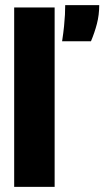

<svg xmlns="http://www.w3.org/2000/svg" viewBox="-20 -725 405 745"><path d="M35 0V-696H192V0ZM221 -565Q226 -598 228.5 -623Q231 -648 232 -667.5Q233 -687 233 -705H365Q365 -667 356 -632.5Q347 -598 333 -565Z"/></svg>

Font: Bricolage Grotesque 72pt SemiCondensed ExtraBold
Style: Regular
Weight: 800
Width: 4
Designer: Mathieu Triay
Foundry: Atelier Triay
Version: Version 1.001;gftools[0.9.33.dev8+g029e19f]